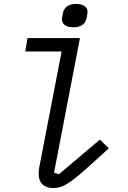

<svg xmlns="http://www.w3.org/2000/svg" viewBox="-20 -931 640 963"><path d="M248.9 12.1C289.1 12.1 324.9 -5 421.9 -93L525.9 -187.1L480.8 -230.8L275.9 -57.2L251.1 -65L381 -740.1H117.9L106.9 -672.9H289.1L176.8 -90.9C175.1 -82 174 -67.8 174 -58.9C174 -18.1 195 12.1 248.9 12.1ZM290.8 -834.2C290.8 -813.2 306.1 -794 349.1 -794C393.1 -794 410.9 -818.2 415.1 -842.3C415.8 -848 419 -864.3 419 -871.1C419 -892 404.1 -911.2 360.8 -911.2C317.1 -911.2 299 -887.1 295.1 -863.3C294 -857.2 290.8 -841.3 290.8 -834.2Z"/></svg>

Font: Margiela Mono Italic Italic
Style: Regular
Weight: 400
Designer: Mike Abbink, Paul van der Laan, Pieter van Rosmalen
Foundry: Bold Monday
Version: Version 2.003 2021